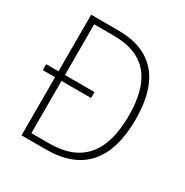

<svg xmlns="http://www.w3.org/2000/svg" viewBox="-164 -849 950 984"><g transform="rotate(30 311.0 -357.0)"><path d="M256 -714H96V-379H23V-344H96V0H241C457 0 562 -124 562 -364C562 -593 461 -714 256 -714ZM249 -679C440 -679 522 -568 522 -362C522 -145 431 -35 240 -35H134V-344H309V-379H134V-679Z"/></g></svg>

Font: Noto Sans Malayalam SemiCondensed ExtraLight
Style: Regular
Weight: 200
Width: 4
Designer: Jelle Bosma - Monotype Design Team
Foundry: Monotype Imaging Inc.
Version: Version 2.104